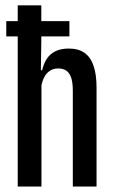

<svg xmlns="http://www.w3.org/2000/svg" viewBox="-20 -684 415 704"><path d="M3 -550.5V-606.5H234.5V-550.5ZM247 0V-352Q247 -378.5 241.8 -396.5Q236.5 -414.5 224.8 -423.8Q213 -433 193 -433Q175.5 -433 162.8 -424.5Q150 -416 142.2 -401Q134.5 -386 131 -366.5L107.5 -426.5H134.5Q140 -450 151.2 -467.8Q162.5 -485.5 182.5 -495.8Q202.5 -506 232.5 -506Q268 -506 290.2 -490Q312.5 -474 323.2 -442.2Q334 -410.5 334 -363V0ZM45 0V-664.5H131.5V-533L129.5 -405.5L132 -391.5V0Z"/></svg>

Font: Anek Latin Condensed Medium
Style: Regular
Weight: 500
Width: 3
Designer: Yesha Goshar
Foundry: Ek Type
Version: Version 1.003